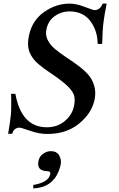

<svg xmlns="http://www.w3.org/2000/svg" viewBox="-20 -728 656 1062"><path d="M570 -708Q558 -648 553 -609Q550 -588 548 -557Q546 -526 546 -506L545 -485H520Q520 -557 480 -611Q440 -665 363 -665Q320 -665 283.5 -639.5Q247 -614 237 -567Q230 -535 243.5 -507.5Q257 -480 283 -458Q309 -436 341.5 -414.5Q374 -393 406.5 -369.5Q439 -346 464 -319.5Q489 -293 500.5 -256Q512 -219 503 -176Q487 -101 417 -44Q347 13 242 13Q196 13 146.5 -4.5Q97 -22 87 -22Q72 -22 61 -12Q50 -2 48 12H25Q36 -51 40 -93Q42 -113 42 -142Q42 -171 42 -190L41 -209H65Q99 -24 239 -24Q298 -24 339 -59Q380 -94 389 -141Q396 -170 391 -195Q386 -220 355 -250.5Q324 -281 258 -325Q237 -339 223.5 -349Q210 -359 194.5 -372Q179 -385 169.5 -396.5Q160 -408 151 -423.5Q142 -439 138.5 -454.5Q135 -470 135 -489Q135 -508 140 -530Q157 -614 223 -661Q289 -708 366 -708Q402 -708 448.5 -690Q495 -672 503 -672Q533 -672 548 -708ZM164 314V295Q249 281 258 235Q261 219 243 219Q181 218 193 162Q199 135 218 123Q238 108 262 108Q292 108 306 129Q321 156 316 181Q288 309 164 314Z"/></svg>

Font: GFS Artemisia
Style: Italic
Weight: 400
Italic angle: -12°
Designer: Takis Katsoulidis and George D. Matthiopoulos
Foundry: George Matthiopoulos and Takis Katsoulidis
Version: Version 1.0